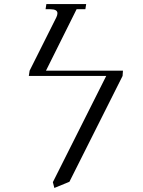

<svg xmlns="http://www.w3.org/2000/svg" viewBox="-20 -722 698 940"><path d="M121.1 -350.1 125 -376 255.9 -637.2Q261.2 -647.9 261.2 -657.2Q261.2 -676.8 226.1 -676.8H203.1L207 -702.1H401.9L397.9 -676.8H355L205.1 -376H582L580.1 -350.1L319.8 168L246.1 198.2L238.8 169.9L500 -350.1Z"/></svg>

Font: Dihjauti
Style: Italic
Weight: 400
Italic angle: -9°
Designer: T. Christopher White
Version: Version 3.0.0